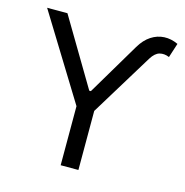

<svg xmlns="http://www.w3.org/2000/svg" viewBox="-108 -838 908 940"><g transform="rotate(15 346.0 -368.5)"><path d="M318.4 -372.1V-388.7H335.9V-372.1ZM18.6 -727.5H121.6L327.1 -381.8L489.3 -654.8Q512.7 -694.3 543.9 -714.6Q575.2 -734.9 610.4 -736.6Q645.5 -738.3 680.7 -721.7L657.2 -648.9Q631.3 -659.7 608.4 -653.6Q585.4 -647.5 565.9 -616.2L372.1 -299.3V0H282.2V-299.3Z"/></g></svg>

Font: Inter 24pt
Style: Regular
Weight: 400
Designer: Rasmus Andersson
Foundry: rsms
Version: Version 4.001;git-66647c0bb